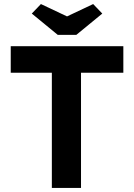

<svg xmlns="http://www.w3.org/2000/svg" viewBox="-20 -928 662 948"><path d="M236 0V-569H33V-700H589V-569H380V0ZM265 -756 137 -861 182 -908 311 -847 440 -908 485 -861 357 -756Z"/></svg>

Font: Lexend SemiBold
Style: Regular
Weight: 600
Designer: Bonnie Shaver-Troup, Thomas Jockin
Foundry: Lexend
Version: Version 1.005; ttfautohint (v1.8.3)